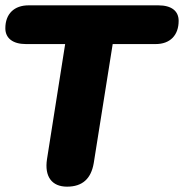

<svg xmlns="http://www.w3.org/2000/svg" viewBox="-25 -690 689 719"><path d="M226 9C284 9 316 -21 326 -79L397 -525H558C612 -525 644 -558 644 -612C644 -649 617 -670 568 -670H82C28 -670 -5 -638 -5 -584C-5 -547 23 -525 72 -525H219L151 -94C141 -29 169 9 226 9Z"/></svg>

Font: SN Pro Heavy
Style: Italic
Weight: 800
Italic angle: -9°
Designer: Tobias Whetton
Foundry: Supernotes
Version: Version 1.001;Glyphs 3.2 (3249)